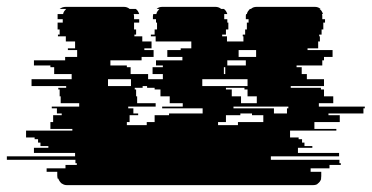

<svg xmlns="http://www.w3.org/2000/svg" viewBox="-125 -540 1084 560"><path d="M805 -229H939V-224H935V-209H833V-204H866V-184H792V-164H856V-159H721V-139H746V-134H756V-124H763V-114H786V-109H744V-94H864V-84H665V-74H865V-64H869V-59H836V-49H781V-39H812V-27Q812 -22 811 -19H812Q809 -9 801 -4H802Q797 0 787 0H71Q62 0 57 -4H56Q49 -9 45 -19H43Q43 -21 42.5 -23Q42 -25 42 -27V-39H11V-49H66V-59H99V-64H95V-74H-105V-84H94V-94H-26V-109H16V-114H-7V-124H-14V-134H-24V-139H-49V-159H86V-164H22V-184H30V-204H55V-209H41V-224H26V-229H106V-239H52V-259H49V-279H45V-284H68V-289H-33V-309H84V-324H33V-344H22V-349H-26V-364H65V-374H100V-394H73V-399H94V-419H67V-434H44V-439H49V-454H43V-474H58V-484H43V-499H59Q60 -504 62.5 -507.5Q65 -511 68 -514H49Q57 -520 67 -520H236Q246 -520 253 -514H271Q278 -509 281 -499H265Q265 -498 265.5 -496.5Q266 -495 266 -493V-484H281V-474H266V-454H272V-439H267V-434H290V-419H317V-399H296V-394H323V-374H288V-364H197V-349H245V-344H256V-324H307V-309H350V-324H320V-344H350V-349H330V-364H407V-374H363V-394H402V-399H433V-419H329V-434H315V-439H326V-454H333V-474H330V-484H321V-493Q321 -495 321.5 -496.5Q322 -498 322 -499H331Q332 -504 334.5 -507.5Q337 -511 340 -514H332Q338 -520 349 -520H503Q513 -520 520 -514H528Q535 -509 538 -499H529V-484H538V-474H541V-454H534V-439H523V-434H537V-419H585V-434H583V-439H590V-454H595V-474H600V-484H592V-493Q592 -497 593 -499H595Q596 -504 598.5 -507.5Q601 -511 604 -514H607Q613 -520 624 -520H793Q803 -520 810 -514H807Q814 -509 817 -499H814Q815 -497 815 -493V-484H823V-474H818V-454H813V-439H806V-434H808V-419H803V-399H772V-394H845V-374H820V-364H815V-349H740V-344H755V-324H770V-309H820V-289H723V-284H811V-279H820V-259H847V-239H805ZM571 -394V-374H622V-394ZM592 -364H538V-349H592ZM528 -344V-324H532V-344ZM190 -309V-289H257V-309ZM465 -309V-289H597V-309ZM253 -184H245V-175H303V-184H326V-204H368V-209H466V-224H348V-229H408V-239H370V-259H343V-279H326V-284H304V-289H291V-284H268V-279H272V-259H275V-239H329V-229H249V-224H264V-209H278V-204H253ZM597 -279H588V-284H534V-279H551V-259H578V-239H624V-259H597ZM712 -224H716V-229H556V-224H674V-209H712ZM643 -184V-204H610V-209H576V-204H534V-184H511V-175H569V-184Z"/></svg>

Font: Rubik Glitch
Style: Regular
Weight: 400
Designer: Hubert and Fischer, NaN
Foundry: Hubert and Fischer, NaN
Version: Version 2.200